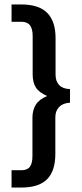

<svg xmlns="http://www.w3.org/2000/svg" viewBox="-20 -730 370 864"><path d="M32 36H76Q103 36 114.5 20.5Q126 5 126 -28V-201Q126 -234 141 -258.5Q156 -283 192 -298Q155 -314 141 -337Q127 -360 127 -395V-568Q127 -600 115 -616Q103 -632 76 -632H32V-710H75Q155 -710 192.5 -672Q230 -634 230 -559V-394Q230 -364 246.5 -347Q263 -330 295 -329V-268Q263 -266 246 -248.5Q229 -231 229 -202V-37Q229 39 192 76.5Q155 114 75 114H32Z"/></svg>

Font: Sarabun Medium
Style: Regular
Weight: 500
Designer: Suppakit Chalermlarp | Katatrad Co.,Ltd.
Foundry: Cadson Demak Co.,Ltd.
Version: Version 1.000; ttfautohint (v1.6)